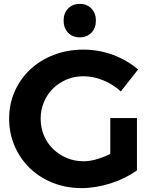

<svg xmlns="http://www.w3.org/2000/svg" viewBox="-20 -960 785 987"><path d="M390 -768Q353 -768 330 -792Q307 -816 307 -854Q307 -892 330 -916Q353 -940 390 -940Q427 -940 450 -916Q473 -892 473 -854Q473 -816 450 -792Q427 -768 390 -768ZM684 -353V-84Q656 -64 622 -47Q588 -30 550.5 -18Q513 -6 474.5 0.5Q436 7 400 7Q320 7 252 -20Q184 -47 134 -95Q84 -143 55.5 -208.5Q27 -274 27 -350Q27 -426 56 -491Q85 -556 136 -603.5Q187 -651 257 -678Q327 -705 409 -705Q448 -705 487 -698Q526 -691 562 -677.5Q598 -664 630.5 -645Q663 -626 690 -603L601 -490Q562 -526 511 -547Q460 -568 409 -568Q362 -568 322 -551Q282 -534 252.5 -505Q223 -476 206 -436Q189 -396 189 -350Q189 -303 206 -263Q223 -223 253 -194Q283 -165 323 -148Q363 -131 410 -131Q442 -131 477.5 -141.5Q513 -152 547 -169V-353Z"/></svg>

Font: Montserrat Semi Bold
Style: Regular
Weight: 600
Designer: Julieta Ulanovsky
Foundry: Julieta Ulanovsky
Version: Version 3.001 September 28, 2015